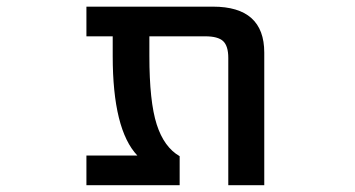

<svg xmlns="http://www.w3.org/2000/svg" viewBox="-20 -542 1040 563"><path d="M418 -435.5V-377.9Q418 -244.1 439.5 -177.2Q460.9 -110.4 506.8 -84V1H233.4V-85.9H382.8Q310.5 -162.1 310.5 -377.9V-435.5H233.4V-522.5H604.5Q754.9 -522.5 754.9 -387.7V1H649.4V-372.1Q649.4 -407.2 634.3 -421.4Q619.1 -435.5 582 -435.5Z"/></svg>

Font: GenEi Gothic M SemiBold
Style: Regular
Weight: 500
Designer: o_tamon (Modified); [Source Han Sans]
Ryoko NISHIZUKA  (kana & ideographs); Paul D. Hunt (Latin, Greek & Cyrillic); Wenl
Version: Version 1.1a;Original Version 1.004